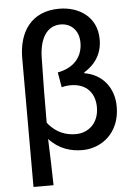

<svg xmlns="http://www.w3.org/2000/svg" viewBox="-64 -858 777 1106"><g transform="rotate(-5 324.0 -305.0)"><path d="M84 200H200C198 110 196 24 192 -68C249 -6 318 13 384 13C494 13 602 -67 602 -219C602 -331 534 -411 433 -427V-432C500 -473 538 -534 538 -613C538 -747 432 -810 320 -810C159 -810 84 -696 84 -544ZM354 -82C302 -82 242 -98 192 -162C192 -286 193 -408 196 -532C197 -651 243 -719 321 -719C376 -719 426 -681 426 -604C426 -534 387 -465 281 -445L296 -358C313 -363 331 -365 349 -365C442 -365 488 -305 488 -226C488 -134 427 -82 354 -82Z"/></g></svg>

Font: Noto Sans HK Medium
Style: Regular
Weight: 500
Designer: Ryoko NISHIZUKA 西塚涼子 (kana, bopomofo & ideographs); Paul D. Hunt (Latin, Greek & Cyrillic); Sandoll Communications 산돌커뮤니
Foundry: Adobe
Version: Version 2.002;hotconv 1.0.116;makeotfexe 2.5.65601